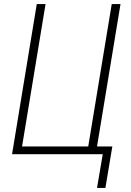

<svg xmlns="http://www.w3.org/2000/svg" viewBox="-20 -755 640 940"><path d="M496 165H455L483 0H39L160 -735H203L88 -38H412L527 -735H570L455 -38H530Z"/></svg>

Font: Iosevka Extralight Extended
Style: Italic
Weight: 200
Width: 7
Italic angle: -9°
Monospace: yes
Designer: Belleve Invis
Foundry: Belleve Invis
Version: Version 32.5.0; ttfautohint (v1.8.4)